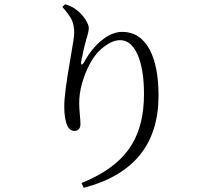

<svg xmlns="http://www.w3.org/2000/svg" viewBox="-20 -811 1040 903"><path d="M374 72.3 363.3 49.8Q529.3 -16.6 598.6 -128.9Q657.2 -223.6 657.2 -368.2Q657.2 -486.3 627 -554.2Q596.7 -622.1 544.9 -622.1Q509.8 -622.1 469.7 -591.8Q428.7 -560.5 403.3 -512.7Q352.5 -414.1 352.5 -326.2Q352.5 -305.7 355.5 -271.5Q358.4 -242.2 358.4 -226.6Q358.4 -211.9 350.6 -203.6Q342.8 -195.3 331.1 -195.3Q307.6 -195.3 296.9 -219.7Q282.2 -251 282.2 -310.5Q282.2 -372.1 311.5 -537.1Q329.1 -635.7 329.1 -657.2Q329.1 -693.4 316.4 -719.7Q305.7 -741.2 273.4 -778.3L286.1 -791Q315.4 -782.2 333 -769.5Q359.4 -752 378.9 -723.6Q397.5 -696.3 397.5 -679.7Q397.5 -665 390.6 -641.6Q386.7 -628.9 384.8 -622.1Q374 -585.9 362.3 -523.4Q359.4 -507.8 364.3 -507.3Q369.1 -506.8 377 -521.5Q412.1 -584 459 -622.1Q507.8 -661.1 554.7 -661.1Q639.6 -661.1 684.6 -576.2Q725.6 -498 725.6 -361.3Q725.6 -19.5 374 72.3Z"/></svg>

Font: Bpmf Zihi Only R
Style: R
Weight: 400
Foundry: But Ko
Version: Version 1.320